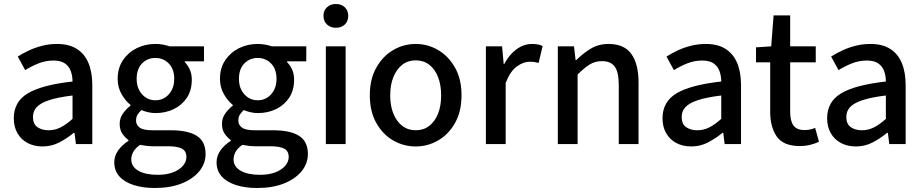

<svg xmlns="http://www.w3.org/2000/svg" viewBox="-20 -721 4621 961"><path d="M193 12Q151 12 118.5 -5Q86 -22 67.5 -54Q49 -86 49 -129Q49 -212 119.5 -254Q190 -296 343 -313Q343 -340 334.5 -364.5Q326 -389 305 -403.5Q284 -418 248 -418Q209 -418 173.5 -404Q138 -390 106 -370L69 -438Q94 -454 125 -468.5Q156 -483 191.5 -492Q227 -501 266 -501Q326 -501 365 -476Q404 -451 423 -405Q442 -359 442 -294V0H360L353 -56H349Q315 -28 276.5 -8Q238 12 193 12ZM223 -69Q255 -69 283.5 -83.5Q312 -98 343 -126V-243Q269 -234 225.5 -219.5Q182 -205 163.5 -184.5Q145 -164 145 -136Q145 -100 167.5 -84.5Q190 -69 223 -69Z M755 220Q696 220 650 205.5Q604 191 578 162.5Q552 134 552 91Q552 60 571 32.5Q590 5 623 -16V-20Q605 -33 592 -52.5Q579 -72 579 -101Q579 -131 596.5 -154.5Q614 -178 633 -192V-196Q609 -215 589 -249Q569 -283 569 -326Q569 -381 595.5 -420Q622 -459 664.5 -480Q707 -501 758 -501Q778 -501 796.5 -497.5Q815 -494 829 -489H1001V-414H905V-410Q920 -395 930 -373Q940 -351 940 -322Q940 -269 915.5 -232Q891 -195 850 -175Q809 -155 758 -155Q741 -155 723 -159Q705 -163 688 -170Q677 -160 669 -148Q661 -136 661 -117Q661 -96 679 -82.5Q697 -69 743 -69H834Q921 -69 965 -41Q1009 -13 1009 50Q1009 97 978 135.5Q947 174 890 197Q833 220 755 220ZM758 -219Q784 -219 805 -232Q826 -245 839 -269Q852 -293 852 -326Q852 -376 824.5 -403.5Q797 -431 758 -431Q718 -431 691 -403.5Q664 -376 664 -326Q664 -293 677 -269Q690 -245 711 -232Q732 -219 758 -219ZM770 154Q813 154 845 142Q877 130 895 109.5Q913 89 913 65Q913 34 889.5 22.5Q866 11 821 11H745Q729 11 712.5 9Q696 7 681 4Q658 20 647.5 38.5Q637 57 637 77Q637 113 672.5 133.5Q708 154 770 154Z M1267 220Q1208 220 1162 205.5Q1116 191 1090 162.5Q1064 134 1064 91Q1064 60 1083 32.5Q1102 5 1135 -16V-20Q1117 -33 1104 -52.5Q1091 -72 1091 -101Q1091 -131 1108.5 -154.5Q1126 -178 1145 -192V-196Q1121 -215 1101 -249Q1081 -283 1081 -326Q1081 -381 1107.5 -420Q1134 -459 1176.5 -480Q1219 -501 1270 -501Q1290 -501 1308.5 -497.5Q1327 -494 1341 -489H1513V-414H1417V-410Q1432 -395 1442 -373Q1452 -351 1452 -322Q1452 -269 1427.5 -232Q1403 -195 1362 -175Q1321 -155 1270 -155Q1253 -155 1235 -159Q1217 -163 1200 -170Q1189 -160 1181 -148Q1173 -136 1173 -117Q1173 -96 1191 -82.5Q1209 -69 1255 -69H1346Q1433 -69 1477 -41Q1521 -13 1521 50Q1521 97 1490 135.5Q1459 174 1402 197Q1345 220 1267 220ZM1270 -219Q1296 -219 1317 -232Q1338 -245 1351 -269Q1364 -293 1364 -326Q1364 -376 1336.5 -403.5Q1309 -431 1270 -431Q1230 -431 1203 -403.5Q1176 -376 1176 -326Q1176 -293 1189 -269Q1202 -245 1223 -232Q1244 -219 1270 -219ZM1282 154Q1325 154 1357 142Q1389 130 1407 109.5Q1425 89 1425 65Q1425 34 1401.5 22.5Q1378 11 1333 11H1257Q1241 11 1224.5 9Q1208 7 1193 4Q1170 20 1159.5 38.5Q1149 57 1149 77Q1149 113 1184.5 133.5Q1220 154 1282 154Z M1611 0V-489H1710V0ZM1661 -582Q1634 -582 1616.5 -598.5Q1599 -615 1599 -642Q1599 -668 1616.5 -684.5Q1634 -701 1661 -701Q1689 -701 1706 -684.5Q1723 -668 1723 -642Q1723 -615 1706 -598.5Q1689 -582 1661 -582Z M2061 12Q2000 12 1948 -18Q1896 -48 1863.5 -105.5Q1831 -163 1831 -244Q1831 -325 1863.5 -382.5Q1896 -440 1948 -470.5Q2000 -501 2061 -501Q2121 -501 2173 -470.5Q2225 -440 2257.5 -382.5Q2290 -325 2290 -244Q2290 -163 2257.5 -105.5Q2225 -48 2173 -18Q2121 12 2061 12ZM2061 -69Q2100 -69 2128.5 -91Q2157 -113 2172.5 -152Q2188 -191 2188 -244Q2188 -296 2172.5 -335.5Q2157 -375 2128.5 -397Q2100 -419 2061 -419Q2022 -419 1993.5 -397Q1965 -375 1949 -335.5Q1933 -296 1933 -244Q1933 -191 1949 -152Q1965 -113 1993.5 -91Q2022 -69 2061 -69Z M2412 0V-489H2493L2501 -401H2504Q2529 -448 2565.5 -474.5Q2602 -501 2643 -501Q2660 -501 2672.5 -498.5Q2685 -496 2696 -491L2676 -406Q2665 -409 2655 -410.5Q2645 -412 2630 -412Q2600 -412 2567 -388.5Q2534 -365 2511 -306V0Z M2772 0V-489H2853L2861 -420H2864Q2898 -454 2937 -477.5Q2976 -501 3026 -501Q3104 -501 3140 -451Q3176 -401 3176 -308V0H3077V-295Q3077 -360 3057 -387.5Q3037 -415 2993 -415Q2958 -415 2931 -398Q2904 -381 2871 -348V0Z M3440 12Q3398 12 3365.5 -5Q3333 -22 3314.5 -54Q3296 -86 3296 -129Q3296 -212 3366.5 -254Q3437 -296 3590 -313Q3590 -340 3581.5 -364.5Q3573 -389 3552 -403.5Q3531 -418 3495 -418Q3456 -418 3420.5 -404Q3385 -390 3353 -370L3316 -438Q3341 -454 3372 -468.5Q3403 -483 3438.5 -492Q3474 -501 3513 -501Q3573 -501 3612 -476Q3651 -451 3670 -405Q3689 -359 3689 -294V0H3607L3600 -56H3596Q3562 -28 3523.5 -8Q3485 12 3440 12ZM3470 -69Q3502 -69 3530.5 -83.5Q3559 -98 3590 -126V-243Q3516 -234 3472.5 -219.5Q3429 -205 3410.5 -184.5Q3392 -164 3392 -136Q3392 -100 3414.5 -84.5Q3437 -69 3470 -69Z M3983 10Q3901 10 3868 -37.5Q3835 -85 3835 -161V-409H3764V-484L3840 -489L3852 -644H3935V-489H4063V-409H3935V-160Q3935 -116 3951.5 -93Q3968 -70 4007 -70Q4020 -70 4033.5 -72.5Q4047 -75 4060 -81L4079 -12Q4060 -2 4035 4Q4010 10 3983 10Z M4264 12Q4222 12 4189.5 -5Q4157 -22 4138.5 -54Q4120 -86 4120 -129Q4120 -212 4190.5 -254Q4261 -296 4414 -313Q4414 -340 4405.5 -364.5Q4397 -389 4376 -403.5Q4355 -418 4319 -418Q4280 -418 4244.5 -404Q4209 -390 4177 -370L4140 -438Q4165 -454 4196 -468.5Q4227 -483 4262.5 -492Q4298 -501 4337 -501Q4397 -501 4436 -476Q4475 -451 4494 -405Q4513 -359 4513 -294V0H4431L4424 -56H4420Q4386 -28 4347.5 -8Q4309 12 4264 12ZM4294 -69Q4326 -69 4354.5 -83.5Q4383 -98 4414 -126V-243Q4340 -234 4296.5 -219.5Q4253 -205 4234.5 -184.5Q4216 -164 4216 -136Q4216 -100 4238.5 -84.5Q4261 -69 4294 -69Z"/></svg>

Font: Source Sans 3 ExtraLight Medium
Style: Regular
Weight: 500
Version: Version 3.052;hotconv 1.1.0;makeotfexe 2.6.0